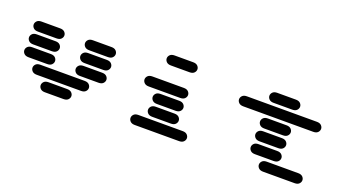

<svg xmlns="http://www.w3.org/2000/svg" viewBox="-59 -1253 3118 1757"><g transform="rotate(20 1500.0 -374.5)"><path d="M409.2 -13.7Q379.9 -13.7 365.2 -28.8Q350.6 -43.9 350.6 -62.5Q350.6 -81.1 365.2 -96.2Q379.9 -111.3 409.2 -111.3H590.8Q620.1 -111.3 634.8 -96.2Q649.4 -81.1 649.4 -62.5Q649.4 -43.9 634.8 -28.8Q620.1 -13.7 590.8 -13.7ZM284.2 -138.7Q254.9 -138.7 240.2 -153.8Q225.6 -168.9 225.6 -187.5Q225.6 -206.1 240.2 -221.2Q254.9 -236.3 284.2 -236.3H715.8Q745.1 -236.3 759.8 -221.2Q774.4 -206.1 774.4 -187.5Q774.4 -168.9 759.8 -153.8Q745.1 -138.7 715.8 -138.7ZM159.2 -263.7Q129.9 -263.7 115.2 -278.8Q100.6 -293.9 100.6 -312.5Q100.6 -331.1 115.2 -346.2Q129.9 -361.3 159.2 -361.3H340.8Q370.1 -361.3 384.8 -346.2Q399.4 -331.1 399.4 -312.5Q399.4 -293.9 384.8 -278.8Q370.1 -263.7 340.8 -263.7ZM659.2 -263.7Q629.9 -263.7 615.2 -278.8Q600.6 -293.9 600.6 -312.5Q600.6 -331.1 615.2 -346.2Q629.9 -361.3 659.2 -361.3H840.8Q870.1 -361.3 884.8 -346.2Q899.4 -331.1 899.4 -312.5Q899.4 -293.9 884.8 -278.8Q870.1 -263.7 840.8 -263.7ZM159.2 -388.7Q129.9 -388.7 115.2 -403.8Q100.6 -418.9 100.6 -437.5Q100.6 -456.1 115.2 -471.2Q129.9 -486.3 159.2 -486.3H340.8Q370.1 -486.3 384.8 -471.2Q399.4 -456.1 399.4 -437.5Q399.4 -418.9 384.8 -403.8Q370.1 -388.7 340.8 -388.7ZM659.2 -388.7Q629.9 -388.7 615.2 -403.8Q600.6 -418.9 600.6 -437.5Q600.6 -456.1 615.2 -471.2Q629.9 -486.3 659.2 -486.3H840.8Q870.1 -486.3 884.8 -471.2Q899.4 -456.1 899.4 -437.5Q899.4 -418.9 884.8 -403.8Q870.1 -388.7 840.8 -388.7ZM159.2 -513.7Q129.9 -513.7 115.2 -528.8Q100.6 -543.9 100.6 -562.5Q100.6 -581.1 115.2 -596.2Q129.9 -611.3 159.2 -611.3H340.8Q370.1 -611.3 384.8 -596.2Q399.4 -581.1 399.4 -562.5Q399.4 -543.9 384.8 -528.8Q370.1 -513.7 340.8 -513.7ZM659.2 -513.7Q629.9 -513.7 615.2 -528.8Q600.6 -543.9 600.6 -562.5Q600.6 -581.1 615.2 -596.2Q629.9 -611.3 659.2 -611.3H840.8Q870.1 -611.3 884.8 -596.2Q899.4 -581.1 899.4 -562.5Q899.4 -543.9 884.8 -528.8Q870.1 -513.7 840.8 -513.7Z M1284.2 -13.7Q1254.9 -13.7 1240.2 -28.8Q1225.6 -43.9 1225.6 -62.5Q1225.6 -81.1 1240.2 -96.2Q1254.9 -111.3 1284.2 -111.3H1715.8Q1745.1 -111.3 1759.8 -96.2Q1774.4 -81.1 1774.4 -62.5Q1774.4 -43.9 1759.8 -28.8Q1745.1 -13.7 1715.8 -13.7ZM1409.2 -138.7Q1379.9 -138.7 1365.2 -153.8Q1350.6 -168.9 1350.6 -187.5Q1350.6 -206.1 1365.2 -221.2Q1379.9 -236.3 1409.2 -236.3H1590.8Q1620.1 -236.3 1634.8 -221.2Q1649.4 -206.1 1649.4 -187.5Q1649.4 -168.9 1634.8 -153.8Q1620.1 -138.7 1590.8 -138.7ZM1409.2 -263.7Q1379.9 -263.7 1365.2 -278.8Q1350.6 -293.9 1350.6 -312.5Q1350.6 -331.1 1365.2 -346.2Q1379.9 -361.3 1409.2 -361.3H1590.8Q1620.1 -361.3 1634.8 -346.2Q1649.4 -331.1 1649.4 -312.5Q1649.4 -293.9 1634.8 -278.8Q1620.1 -263.7 1590.8 -263.7ZM1284.2 -388.7Q1254.9 -388.7 1240.2 -403.8Q1225.6 -418.9 1225.6 -437.5Q1225.6 -456.1 1240.2 -471.2Q1254.9 -486.3 1284.2 -486.3H1590.8Q1620.1 -486.3 1634.8 -471.2Q1649.4 -456.1 1649.4 -437.5Q1649.4 -418.9 1634.8 -403.8Q1620.1 -388.7 1590.8 -388.7ZM1409.2 -638.7Q1379.9 -638.7 1365.2 -653.8Q1350.6 -668.9 1350.6 -687.5Q1350.6 -706.1 1365.2 -721.2Q1379.9 -736.3 1409.2 -736.3H1590.8Q1620.1 -736.3 1634.8 -721.2Q1649.4 -706.1 1649.4 -687.5Q1649.4 -668.9 1634.8 -653.8Q1620.1 -638.7 1590.8 -638.7Z M2534.2 -13.7Q2504.9 -13.7 2490.2 -28.8Q2475.6 -43.9 2475.6 -62.5Q2475.6 -81.1 2490.2 -96.2Q2504.9 -111.3 2534.2 -111.3H2840.8Q2870.1 -111.3 2884.8 -96.2Q2899.4 -81.1 2899.4 -62.5Q2899.4 -43.9 2884.8 -28.8Q2870.1 -13.7 2840.8 -13.7ZM2409.2 -138.7Q2379.9 -138.7 2365.2 -153.8Q2350.6 -168.9 2350.6 -187.5Q2350.6 -206.1 2365.2 -221.2Q2379.9 -236.3 2409.2 -236.3H2590.8Q2620.1 -236.3 2634.8 -221.2Q2649.4 -206.1 2649.4 -187.5Q2649.4 -168.9 2634.8 -153.8Q2620.1 -138.7 2590.8 -138.7ZM2409.2 -263.7Q2379.9 -263.7 2365.2 -278.8Q2350.6 -293.9 2350.6 -312.5Q2350.6 -331.1 2365.2 -346.2Q2379.9 -361.3 2409.2 -361.3H2590.8Q2620.1 -361.3 2634.8 -346.2Q2649.4 -331.1 2649.4 -312.5Q2649.4 -293.9 2634.8 -278.8Q2620.1 -263.7 2590.8 -263.7ZM2409.2 -388.7Q2379.9 -388.7 2365.2 -403.8Q2350.6 -418.9 2350.6 -437.5Q2350.6 -456.1 2365.2 -471.2Q2379.9 -486.3 2409.2 -486.3H2590.8Q2620.1 -486.3 2634.8 -471.2Q2649.4 -456.1 2649.4 -437.5Q2649.4 -418.9 2634.8 -403.8Q2620.1 -388.7 2590.8 -388.7ZM2159.2 -513.7Q2129.9 -513.7 2115.2 -528.8Q2100.6 -543.9 2100.6 -562.5Q2100.6 -581.1 2115.2 -596.2Q2129.9 -611.3 2159.2 -611.3H2840.8Q2870.1 -611.3 2884.8 -596.2Q2899.4 -581.1 2899.4 -562.5Q2899.4 -543.9 2884.8 -528.8Q2870.1 -513.7 2840.8 -513.7ZM2409.2 -638.7Q2379.9 -638.7 2365.2 -653.8Q2350.6 -668.9 2350.6 -687.5Q2350.6 -706.1 2365.2 -721.2Q2379.9 -736.3 2409.2 -736.3H2590.8Q2620.1 -736.3 2634.8 -721.2Q2649.4 -706.1 2649.4 -687.5Q2649.4 -668.9 2634.8 -653.8Q2620.1 -638.7 2590.8 -638.7Z"/></g></svg>

Font: Sixtyfour Normal
Style: Regular
Weight: 400
Monospace: yes
Designer: Jens Kutilek
Foundry: Jens Kutilek
Version: Version 2.000